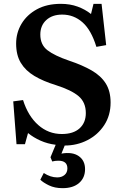

<svg xmlns="http://www.w3.org/2000/svg" viewBox="-20 -744 643 1000"><path d="M306 236Q265 236 235 221.5Q205 207 190 192L208 157Q243 180 278 180Q301 180 316 167.5Q331 155 331 133Q331 93 284 93Q267 93 252 97L243 75L270 10Q228 5 191 -11.5Q154 -28 126 -51L110 7H66L49 -216L100 -223Q126 -140 179 -93Q232 -46 302 -46Q362 -46 394.5 -75.5Q427 -105 427 -155Q427 -211 389.5 -243Q352 -275 270 -301Q205 -321 159 -348.5Q113 -376 88.5 -416.5Q64 -457 64 -517Q64 -573 92 -620Q120 -667 172 -695.5Q224 -724 297 -724Q345 -724 384.5 -709.5Q424 -695 454 -671L467 -724H509L533 -509L482 -500Q455 -588 409.5 -628Q364 -668 304 -668Q252 -668 221 -639.5Q190 -611 190 -564Q190 -511 227 -482.5Q264 -454 340 -428Q409 -405 457.5 -377Q506 -349 531 -309Q556 -269 556 -210Q556 -143 523 -92.5Q490 -42 435.5 -14Q381 14 317 14L300 56Q357 46 390 69Q423 92 423 137Q423 182 392 209Q361 236 306 236Z"/></svg>

Font: Literata 36pt SemiBold
Style: Regular
Weight: 600
Designer: Latin by Veronika Burian and Jose Scaglione. Greek by Irene Vlachou. Cyrillic by Vera Evstafieva.
Foundry: TypeTogether
Version: Version 3.002